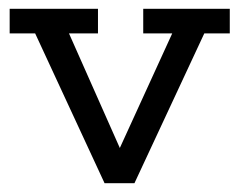

<svg xmlns="http://www.w3.org/2000/svg" viewBox="-20 -417 544 437"><path d="M218 0 60 -341H2V-397H203V-341H137L267 -48H238L372 -341H306V-397H503V-341H445L286 0Z"/></svg>

Font: Rokkitt
Style: Regular
Weight: 400
Designer: Vernon Adams
Foundry: Vernon Adams
Version: Version 3.103